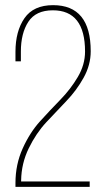

<svg xmlns="http://www.w3.org/2000/svg" viewBox="-20 -725 410 745"><path d="M186 -705Q332 -705 332 -526Q332 -473 304.5 -423.5Q277 -374 238 -333.5Q199 -293 159.5 -250.5Q120 -208 91.5 -149.5Q63 -91 62 -25V-21H328V0H40V-15Q40 -87 68 -149Q96 -211 135.5 -254.5Q175 -298 214.5 -338.5Q254 -379 282 -426.5Q310 -474 310 -525Q310 -685 185 -685Q119 -685 90 -640.5Q61 -596 61 -525V-487H40V-524Q40 -604 75 -654.5Q110 -705 186 -705Z"/></svg>

Font: TypoPRO Bebas Neue
Style: Regular
Weight: 300
Designer: Ryoichi Tsunekawa
Foundry: Ryoichi Tsunekawa
Version: Version 001.003